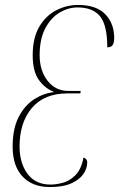

<svg xmlns="http://www.w3.org/2000/svg" viewBox="-20 -744 481 775"><path d="M181 11Q111 11 71 -31.5Q31 -74 31 -152Q31 -224 55 -271Q79 -318 116.5 -342.5Q154 -367 196 -372V-374Q160 -388 136 -422.5Q112 -457 112 -521Q112 -591 138.5 -636Q165 -681 207 -702.5Q249 -724 295 -724Q369 -724 405 -686.5Q441 -649 441 -590Q441 -574 435.5 -563.5Q430 -553 413 -553Q413 -642 384 -678Q355 -714 293 -714Q256 -714 221 -693.5Q186 -673 163 -630Q140 -587 140 -521Q140 -459 172 -418Q204 -377 255 -377H306L304 -367H252Q159 -367 109 -308.5Q59 -250 59 -153Q59 -86 91 -42.5Q123 1 184 1Q207 1 234.5 -6.5Q262 -14 285 -37.5Q308 -61 317 -108Q322 -107 327 -102Q332 -97 332 -88Q332 -64 316.5 -41.5Q301 -19 268 -4Q235 11 181 11Z"/></svg>

Font: Noto Serif Display ExtraCondensed Thin
Style: Italic
Weight: 100
Width: 2
Italic angle: -12°
Designer: Monotype Design Team
Foundry: Monotype Imaging Inc.
Version: Version 2.009